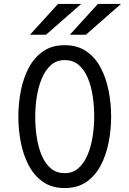

<svg xmlns="http://www.w3.org/2000/svg" viewBox="-20 -941 656 973"><path d="M308 12Q243.1 12 198.1 -19.2Q153.1 -50.5 125.6 -102.8Q98.1 -155.1 85.6 -219.4Q73 -283.6 73 -350Q73 -416.4 85.6 -480.6Q98.1 -544.9 125.6 -597.2Q153.1 -649.5 198.1 -680.8Q243.1 -712 308 -712Q372.9 -712 417.9 -680.8Q463 -649.5 490.5 -597.2Q518 -544.9 530.6 -480.6Q543.2 -416.4 543.2 -350Q543.2 -283.6 530.6 -219.4Q518 -155.1 490.5 -102.8Q463 -50.5 417.9 -19.2Q372.9 12 308 12ZM308 -63.5Q349.1 -63.5 377.6 -88.8Q406.1 -114.1 423.8 -156Q441.4 -197.9 449.4 -248.6Q457.5 -299.2 457.5 -350Q457.5 -405.2 449.4 -456.6Q441.4 -507.9 423.8 -548.4Q406.2 -589 377.8 -612.8Q349.2 -636.5 308 -636.5Q266.8 -636.5 238.2 -611.2Q209.8 -586 192.2 -544.1Q174.6 -502.2 166.6 -451.6Q158.5 -400.9 158.5 -350Q158.5 -294.9 166.6 -243.6Q174.6 -192.2 192.2 -151.6Q209.8 -111 238.2 -87.2Q266.8 -63.5 308 -63.5ZM334 -765 476 -921H593.2L415.2 -765ZM132 -765 274 -921H391.2L213.2 -765Z"/></svg>

Font: Overpass Mono Light
Style: Regular
Weight: 300
Monospace: yes
Designer: Delve Withrington, Dave Bailey
Foundry: Delve Fonts LLC
Version: Version 4.000